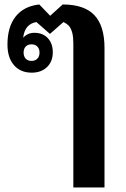

<svg xmlns="http://www.w3.org/2000/svg" viewBox="-20 -580 560 854"><path d="M306.2 253.9V-387.2Q306.2 -414.6 301.8 -432.4Q297.4 -450.2 289.3 -461.4Q281.2 -472.7 262.2 -481.9L202.1 -429.2L142.1 -481.9Q90.3 -473.6 83 -412.1Q103 -434.1 132.8 -434.1Q170.4 -434.1 192.6 -410.4Q214.8 -386.7 214.8 -347.2Q214.8 -306.2 189 -281.5Q163.1 -256.8 121.1 -256.8Q70.8 -256.8 42 -290.3Q13.2 -323.7 13.2 -381.8Q13.2 -460.9 49.8 -506.8Q86.4 -552.7 154.8 -560.1L203.1 -509.8L258.8 -560.1Q355 -560.1 399.9 -512.5Q444.8 -464.8 444.8 -367.2V253.9ZM155.8 -346.2Q155.8 -362.8 146.2 -372.8Q136.7 -382.8 120.1 -382.8Q103.5 -382.8 94.2 -372.8Q85 -362.8 85 -346.2Q85 -329.1 94.2 -319.1Q103.5 -309.1 120.1 -309.1Q136.7 -309.1 146.2 -319.1Q155.8 -329.1 155.8 -346.2Z"/></svg>

Font: Droid Sans Thai
Style: Bold
Weight: 700
Designer: Steve Matteson
Foundry: Ascender Corporation
Version: Version 1.00